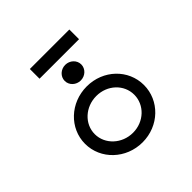

<svg xmlns="http://www.w3.org/2000/svg" viewBox="-196 -956 1148 1148"><g transform="rotate(-45 378.0 -382.5)"><path d="M212 -776V-694H546V-776ZM379 -512C417 -512 449 -541 449 -578C449 -615 417 -644 379 -644C341 -644 309 -615 309 -578C309 -541 341 -512 379 -512ZM379 -381C472 -381 545 -312 545 -226C545 -140 472 -70 379 -70C286 -70 211 -140 211 -226C211 -312 286 -381 379 -381ZM379 11C518 11 627 -95 627 -226C627 -357 518 -462 379 -462C240 -462 129 -357 129 -226C129 -95 240 11 379 11Z"/></g></svg>

Font: Charger Monospace
Style: Regular
Weight: 400
Designer: Jasper
Foundry: Cannot Into Space Fonts
Version: Version 0.980